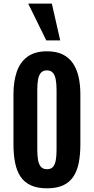

<svg xmlns="http://www.w3.org/2000/svg" viewBox="-20 -1022 514 1051"><path d="M237.3 8.8Q184.6 8.8 148.9 -7.6Q113.3 -23.9 92.5 -54.9Q71.8 -85.9 62.7 -130.6Q53.7 -175.3 53.7 -232.4V-506.3Q53.7 -575.2 71.5 -628.2Q89.4 -681.2 129.9 -711.2Q170.4 -741.2 237.3 -741.2Q288.1 -741.2 323 -724.1Q357.9 -707 379.2 -675.5Q400.4 -644 410.2 -601.1Q419.9 -558.1 419.9 -506.3V-232.4Q419.9 -176.3 411.4 -131.8Q402.8 -87.4 382.1 -55.9Q361.3 -24.4 326.2 -7.8Q291 8.8 237.3 8.8ZM237.3 -95.7Q259.3 -95.7 270.5 -109.1Q281.7 -122.6 285.6 -146.5Q289.6 -170.4 289.6 -201.7V-529.3Q289.6 -562.5 285.2 -586.4Q280.8 -610.4 269.5 -623.5Q258.3 -636.7 237.3 -636.7Q215.3 -636.7 203.9 -623.5Q192.4 -610.4 188.2 -586.4Q184.1 -562.5 184.1 -529.3V-201.7Q184.1 -170.4 188.2 -146.5Q192.4 -122.6 203.9 -109.1Q215.3 -95.7 237.3 -95.7ZM233.4 -800.8 134.3 -1002.4H263.7L309.6 -800.8Z"/></svg>

Font: Antonio
Style: Bold
Weight: 700
Designer: Vernon Adams
Foundry: Vernon Adams
Version: Version 1.002